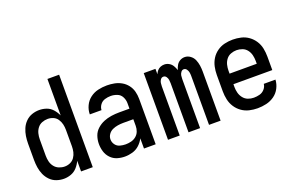

<svg xmlns="http://www.w3.org/2000/svg" viewBox="-92 -1080 2185 1434"><g transform="rotate(-20 1000.0 -363.5)"><path d="M212 8Q242 8 270 -2.5Q298 -13 318 -35.5Q338 -58 350 -85V0H443V-735H350V-445Q338 -472 318 -495Q298 -518 270 -528Q242 -538 212 -538Q182 -538 153.5 -528Q125 -518 103.5 -496.5Q82 -475 70 -447Q58 -419 53.5 -389.5Q49 -360 49 -330V-200Q49 -170 53.5 -140.5Q58 -111 70 -83.5Q82 -56 103.5 -34Q125 -12 153.5 -2Q182 8 212 8ZM249 -76Q226 -76 204 -85Q182 -94 167.5 -112.5Q153 -131 147.5 -154Q142 -177 142 -200V-330Q142 -353 147.5 -376Q153 -399 167.5 -418Q182 -437 204 -445.5Q226 -454 249 -454Q272 -454 293 -445Q314 -436 327 -416.5Q340 -397 345 -375Q350 -353 350 -330V-200Q350 -177 345 -155Q340 -133 327 -114Q314 -95 293 -85.5Q272 -76 249 -76Z M697 8Q728 8 758.5 -1Q789 -10 812.5 -31.5Q836 -53 850 -81V0H943V-361Q943 -391 935.5 -420Q928 -449 909.5 -473Q891 -497 864.5 -512Q838 -527 808.5 -532.5Q779 -538 750 -538Q714 -538 679.5 -530Q645 -522 616.5 -500.5Q588 -479 572.5 -446Q557 -413 557 -378H650Q651 -401 665.5 -420.5Q680 -440 703 -447Q726 -454 750 -454Q775 -454 800 -444.5Q825 -435 837.5 -411Q850 -387 850 -361V-317H769Q737 -317 705.5 -312.5Q674 -308 644.5 -296Q615 -284 590.5 -262Q566 -240 555.5 -209.5Q545 -179 545 -147Q545 -116 554 -86Q563 -56 585 -33Q607 -10 636.5 -1Q666 8 697 8ZM733 -76Q711 -76 688.5 -82Q666 -88 652 -107Q638 -126 638 -149Q638 -171 651 -189.5Q664 -208 684 -217Q704 -226 726 -229.5Q748 -233 769 -233H850V-180Q850 -158 842 -137Q834 -116 816.5 -101.5Q799 -87 777 -81.5Q755 -76 733 -76Z M1041 0H1134V-390Q1134 -404 1136 -417.5Q1138 -431 1146.5 -443Q1155 -455 1169 -455Q1183 -455 1191.5 -443Q1200 -431 1202 -417.5Q1204 -404 1204 -390V0H1296V-390Q1296 -404 1298 -417.5Q1300 -431 1309 -443Q1318 -455 1331 -455Q1345 -455 1353.5 -443Q1362 -431 1364.5 -417.5Q1367 -404 1367 -390V0H1459V-390Q1459 -414 1455.5 -438.5Q1452 -463 1442.5 -485.5Q1433 -508 1412.5 -523Q1392 -538 1368 -538Q1348 -538 1330.5 -528Q1313 -518 1303 -500.5Q1293 -483 1288 -464Q1282 -483 1271.5 -500.5Q1261 -518 1243.5 -528Q1226 -538 1206 -538Q1190 -538 1175.5 -532Q1161 -526 1150.5 -514Q1140 -502 1134 -487V-530H1041Z M1752 8Q1787 8 1821.5 0Q1856 -8 1885 -28.5Q1914 -49 1930.5 -81Q1947 -113 1949 -148H1856Q1854 -125 1837.5 -106.5Q1821 -88 1798 -82Q1775 -76 1752 -76Q1728 -76 1706 -84.5Q1684 -93 1669 -112Q1654 -131 1648 -154Q1642 -177 1642 -200V-223H1951V-330Q1951 -363 1944.5 -395.5Q1938 -428 1920 -456Q1902 -484 1875 -503.5Q1848 -523 1815.5 -530.5Q1783 -538 1750 -538Q1717 -538 1685 -530.5Q1653 -523 1625.5 -503.5Q1598 -484 1580.5 -456Q1563 -428 1556 -395.5Q1549 -363 1549 -330V-200Q1549 -167 1556 -134.5Q1563 -102 1581 -74Q1599 -46 1626.5 -26.5Q1654 -7 1686.5 0.5Q1719 8 1752 8ZM1642 -307V-330Q1642 -353 1647.5 -376Q1653 -399 1667.5 -418Q1682 -437 1704.5 -445.5Q1727 -454 1750 -454Q1773 -454 1795.5 -445.5Q1818 -437 1832.5 -418Q1847 -399 1852.5 -376Q1858 -353 1858 -330V-307Z"/></g></svg>

Font: Iosevka SS08 Medium
Style: Regular
Weight: 500
Monospace: yes
Designer: Belleve Invis
Foundry: Belleve Invis
Version: Version 3.4.3; ttfautohint (v1.8.3)